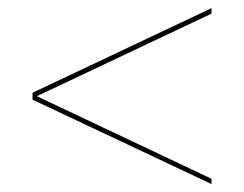

<svg xmlns="http://www.w3.org/2000/svg" viewBox="-20 -624 600 472"><path d="M60 -382.5V-396L500 -604V-590.5ZM500 -171.5 60 -379V-392.5L500 -184.5Z"/></svg>

Font: Bodoni Moda 18pt
Style: Italic
Weight: 400
Italic angle: -13°
Designer: Owen Earl
Foundry: indestructible type
Version: Version 2.005